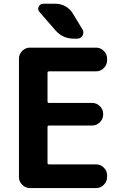

<svg xmlns="http://www.w3.org/2000/svg" viewBox="-20 -1004 643 1004"><path d="M236.3 -630.9Q228.5 -630.9 228.5 -623V-472.7Q228.5 -465.8 236.3 -465.8H461.9Q485.4 -465.8 502.4 -448.7Q519.5 -431.6 519.5 -408.2V-405.3Q519.5 -381.8 502.4 -364.7Q485.4 -347.7 461.9 -347.7H236.3Q228.5 -347.7 228.5 -339.8V-152.3Q228.5 -144.5 236.3 -144.5H482.4Q505.9 -144.5 522.9 -127.4Q540 -110.4 540 -86.9V-78.1Q540 -54.7 522.9 -37.6Q505.9 -20.5 482.4 -20.5H136.7Q113.3 -20.5 96.2 -37.6Q79.1 -54.7 79.1 -78.1V-697.3Q79.1 -720.7 96.2 -737.8Q113.3 -754.9 136.7 -754.9H482.4Q505.9 -754.9 522.9 -737.8Q540 -720.7 540 -697.3V-688.5Q540 -665 522.9 -647.9Q505.9 -630.9 482.4 -630.9ZM366.2 -801.8Q308.6 -801.8 270.5 -844.7L186.5 -941.4Q179.7 -949.2 179.7 -958Q179.7 -962.9 182.6 -968.8Q189.5 -984.4 206.1 -984.4H271.5Q297.9 -984.4 321.8 -971.2Q345.7 -958 359.4 -935.5L411.1 -850.6Q416 -842.8 416 -834Q416 -826.2 412.1 -818.4Q402.3 -801.8 383.8 -801.8Z"/></svg>

Font: Gen Jyuu Gothic P Bold
Style: Bold
Weight: 700
Designer: [Source Han Sans]
Ryoko NISHIZUKA  (kana & ideographs); Paul D. Hunt (Latin, Greek & Cyrillic); Wenlong ZHANG  (bopomofo
Version: Version 1.002.20150607